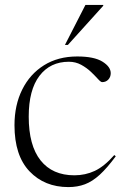

<svg xmlns="http://www.w3.org/2000/svg" viewBox="-20 -752 508 782"><path d="M294.5 -522Q363.5 -522 397.2 -501Q431 -480 431 -454Q431 -438.5 421.2 -428Q411.5 -417.5 396 -417.5Q390.5 -417.5 379.2 -430Q368 -442.5 350.8 -459Q333.5 -475.5 310.8 -488Q288 -500.5 260.5 -500.5Q184.5 -500.5 140.8 -443.2Q97 -386 97 -277Q97 -159.5 145.2 -98.8Q193.5 -38 283 -38Q327.5 -38 366 -56Q404.5 -74 445.5 -120.5L451.5 -115.5Q416.5 -68 386.5 -40.5Q356.5 -13 326 -1.5Q295.5 10 258.5 10Q161.5 10 100.2 -54.2Q39 -118.5 39 -242Q39 -324 70.5 -387.2Q102 -450.5 159.2 -486.2Q216.5 -522 294.5 -522ZM244.5 -569 328 -732H400.5V-728.5L256.5 -569Z"/></svg>

Font: Newsreader 72pt Light
Style: Regular
Weight: 300
Designer: Hugues Gentile
Foundry: Production Type
Version: Version 1.003; ttfautohint (v1.8.3)